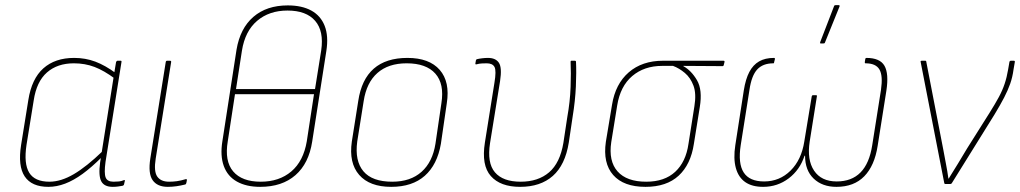

<svg xmlns="http://www.w3.org/2000/svg" viewBox="-20 -715 3963 746"><path d="M168 11Q103 11 76 -29.5Q49 -70 62 -152L90 -326Q103 -409 148.5 -449.5Q194 -490 268 -490Q312 -490 350.5 -475.5Q389 -461 431 -430L427 -409Q384 -441 347 -455Q310 -469 267 -469Q203 -469 162.5 -433.5Q122 -398 111 -325L83 -152Q72 -79 93.5 -44Q115 -9 172 -9Q217 -9 267 -38.5Q317 -68 379 -128L375 -104Q336 -65 301 -39.5Q266 -14 233 -1.5Q200 11 168 11ZM418 11Q385 11 373.5 -10.5Q362 -32 369 -84L373 -108L374 -116L422 -419L423 -426L431 -474Q433 -479 437 -479H449Q453 -479 452 -474L390 -86Q384 -42 390.5 -25.5Q397 -9 421 -9Q433 -9 442.5 -10Q452 -11 461 -15Q466 -17 465 -12L462 1Q461 6 455 7Q449 8 439.5 9.5Q430 11 418 11Z M632 11Q591 11 573 -15Q555 -41 564 -99L624 -474Q625 -479 629 -479H640Q646 -479 645 -474L585 -99Q577 -49 591 -29Q605 -9 637 -9Q652 -9 667 -11Q682 -13 702 -19Q707 -20 706 -14L704 -4Q703 1 699 2Q683 6 666 8.5Q649 11 632 11Z M991 11Q937 11 900.5 -9.5Q864 -30 849.5 -70Q835 -110 844 -166L899 -522Q913 -605 964.5 -649.5Q1016 -694 1098 -694Q1153 -694 1189.5 -674Q1226 -654 1241.5 -614.5Q1257 -575 1248 -517L1193 -165Q1180 -80 1128 -34.5Q1076 11 991 11ZM993 -9Q1065 -9 1112 -49Q1159 -89 1172 -166L1200 -349H893L865 -166Q852 -89 886 -49Q920 -9 993 -9ZM897 -369H1204L1228 -519Q1239 -594 1204.5 -634Q1170 -674 1097 -674Q1026 -674 979 -634Q932 -594 920 -518Z M1500 11Q1416 11 1375.5 -35.5Q1335 -82 1347 -165L1372 -323Q1397 -490 1563 -490Q1648 -490 1688.5 -443.5Q1729 -397 1716 -314L1693 -156Q1679 -75 1630.5 -32Q1582 11 1500 11ZM1504 -9Q1575 -9 1618 -47.5Q1661 -86 1672 -157L1695 -314Q1707 -389 1671.5 -429Q1636 -469 1560 -469Q1489 -469 1446.5 -431.5Q1404 -394 1393 -322L1368 -165Q1358 -90 1392 -49.5Q1426 -9 1504 -9Z M2001 11Q1924 11 1887 -31Q1850 -73 1864 -161L1901 -393Q1909 -440 1901.5 -454.5Q1894 -469 1871 -469Q1863 -469 1852.5 -468.5Q1842 -468 1831 -465Q1827 -464 1827 -468L1829 -480Q1830 -483 1830.5 -483.5Q1831 -484 1833 -485Q1841 -487 1853 -488.5Q1865 -490 1876 -490Q1906 -490 1918.5 -471Q1931 -452 1923 -400L1884 -159Q1872 -82 1903 -45.5Q1934 -9 2003 -9Q2071 -9 2113.5 -45.5Q2156 -82 2169 -160L2184 -259Q2195 -320 2197 -377Q2199 -434 2197 -475Q2197 -479 2200 -479H2213Q2218 -479 2218 -475Q2220 -435 2217.5 -379Q2215 -323 2205 -262L2190 -161Q2176 -74 2128 -31.5Q2080 11 2001 11Z M2488 11Q2403 11 2362.5 -35Q2322 -81 2334 -164L2358 -308Q2371 -389 2423 -434Q2475 -479 2556 -479H2791Q2796 -479 2795 -474L2792 -462Q2791 -458 2788 -458L2635 -459V-458Q2666 -441 2688 -403.5Q2710 -366 2699 -299L2676 -156Q2664 -76 2617 -32.5Q2570 11 2488 11ZM2491 -9Q2562 -9 2603.5 -47.5Q2645 -86 2655 -156L2678 -302Q2686 -351 2674.5 -382Q2663 -413 2641 -431.5Q2619 -450 2595 -459H2553Q2483 -459 2436.5 -419.5Q2390 -380 2378 -305L2355 -163Q2344 -89 2379.5 -49Q2415 -9 2491 -9Z M2945 11Q2902 11 2875.5 -7.5Q2849 -26 2839 -62.5Q2829 -99 2837 -151L2870 -364Q2877 -408 2891.5 -435.5Q2906 -463 2929.5 -476.5Q2953 -490 2987 -490Q2991 -490 2991 -486L2988 -474Q2988 -469 2985 -469Q2944 -469 2922 -445Q2900 -421 2892 -366L2858 -151Q2847 -80 2869.5 -45Q2892 -10 2949 -10Q3009 -10 3051.5 -52Q3094 -94 3105 -165L3134 -341Q3135 -345 3138 -345H3151Q3155 -345 3154 -341L3126 -165Q3115 -94 3143 -52Q3171 -10 3231 -10Q3289 -10 3323.5 -45Q3358 -80 3369 -151L3403 -366Q3411 -421 3397 -445Q3383 -469 3343 -469Q3340 -469 3340 -473L3342 -486Q3343 -490 3346 -490Q3399 -490 3416.5 -459.5Q3434 -429 3424 -363L3390 -148Q3378 -71 3338 -30Q3298 11 3230 11Q3175 11 3141.5 -21Q3108 -53 3108 -110H3106Q3088 -55 3044.5 -22Q3001 11 2945 11ZM3169 -546Q3167 -546 3166.5 -547.5Q3166 -549 3167 -552L3221 -692Q3222 -694 3223.5 -694.5Q3225 -695 3227 -695H3239Q3241 -695 3242 -693.5Q3243 -692 3242 -690L3185 -549Q3184 -546 3178 -546Z M3653 0Q3650 0 3649 -3L3557 -475Q3556 -479 3562 -479H3575Q3579 -479 3579 -475L3645 -134Q3650 -106 3655.5 -78Q3661 -50 3665 -21H3666Q3685 -51 3702.5 -80Q3720 -109 3738 -139L3825 -277Q3847 -312 3861 -338Q3875 -364 3883.5 -389.5Q3892 -415 3897 -445L3902 -474Q3903 -479 3908 -479H3919Q3924 -479 3923 -474L3918 -445Q3914 -415 3905 -389.5Q3896 -364 3881.5 -336Q3867 -308 3844 -270L3678 -3Q3676 0 3672 0Z"/></svg>

Font: Sofia Sans Semi Condensed Thin
Style: Italic
Weight: 250
Italic angle: -9°
Version: Version 4.100